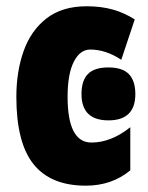

<svg xmlns="http://www.w3.org/2000/svg" viewBox="-20 -583 473 613"><path d="M253.9 9.8Q142.1 9.8 87.2 -58.6Q32.2 -127 32.2 -273.9Q32.2 -354.5 55.4 -419.9Q78.6 -485.4 128.4 -524.2Q178.2 -563 256.8 -563Q302.7 -563 340.1 -552.5Q377.4 -542 410.2 -521L367.2 -392.1Q317.9 -424.8 268.1 -424.8Q235.4 -424.8 215.6 -385.7Q195.8 -346.7 195.8 -273.9Q195.8 -127.9 272 -127.9Q334.5 -127.9 396 -176.8V-39.1Q336.9 9.8 253.9 9.8ZM326.2 -367.7Q371.1 -367.7 391.6 -346.2Q412.1 -324.7 412.1 -282.7Q412.1 -198.7 326.2 -198.7Q240.2 -198.7 240.2 -282.7Q240.2 -325.7 260.7 -346.7Q281.2 -367.7 326.2 -367.7Z"/></svg>

Font: Open Sans Condensed ExtraBold
Style: Regular
Weight: 800
Width: 3
Designer: Monotype Design Team
Foundry: Monotype Imaging Inc.
Version: Version 3.000; ttfautohint (v1.8.4)